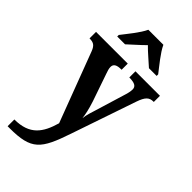

<svg xmlns="http://www.w3.org/2000/svg" viewBox="-303 -838 1147 1147"><g transform="rotate(45 270.0 -265.0)"><path d="M109 -619V-606H175C200 -630 247 -670 275 -699C303 -670 351 -630 377 -606H442V-619C413 -657 359 -721 339 -766H212C192 -721 138 -657 109 -619ZM25 179V236H41C226 236 260 190 325 -2L465 -412C484 -467 502 -484 537 -484H540V-536H333V-484H337C377 -483 398 -474 398 -447C398 -433 393 -409 388 -395L329 -201C323 -182 310 -144 307 -114C304 -142 297 -177 280 -229L220 -403C214 -418 209 -436 209 -449C209 -474 228 -484 265 -484H268V-536H0V-481H4C32 -480 49 -473 63 -436L230 6C200 111 154 179 25 179Z"/></g></svg>

Font: Noto Serif Tamil SemiCondensed
Style: Bold
Weight: 700
Width: 4
Designer: Indian Type Foundry, Tom Grace, and the Monotype Design Team
Foundry: Monotype Imaging Inc.
Version: Version 2.004